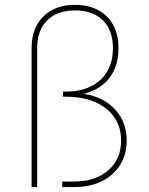

<svg xmlns="http://www.w3.org/2000/svg" viewBox="-20 -757 605 777"><path d="M107.9 0V-562.5Q107.9 -616.7 129.4 -655.8Q150.9 -694.8 190.2 -716.1Q229.5 -737.3 283.7 -737.3Q337.9 -737.3 377.4 -716.1Q417 -694.8 438.2 -655.8Q459.5 -616.7 459.5 -562.5Q459.5 -492.2 424.6 -444.1Q389.6 -396 322.8 -378.4V-376.5Q399.4 -364.3 446 -313.7Q492.7 -263.2 492.7 -188.5Q492.7 -132.3 466.3 -89.8Q439.9 -47.4 392.3 -23.7Q344.7 0 281.7 0H231.9V-22.5H281.7Q366.7 -22.5 418.5 -68.1Q470.2 -113.8 470.2 -188.5Q470.2 -269 409.7 -317.4Q349.1 -365.7 245.6 -365.7H234.9V-386.2H245.6Q305.2 -386.2 348.1 -407.5Q391.1 -428.7 414.1 -468.3Q437 -507.8 437 -562.5Q437 -634.3 396.5 -674.6Q356 -714.8 283.7 -714.8Q211.4 -714.8 170.9 -674.6Q130.4 -634.3 130.4 -562.5V0Z"/></svg>

Font: Inter 17pt Thin
Style: Regular
Weight: 250
Version: Version 4.001;git-66647c0bb